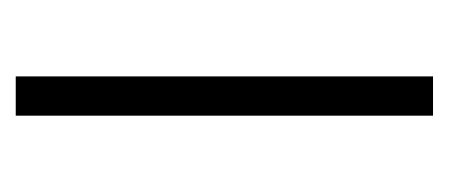

<svg xmlns="http://www.w3.org/2000/svg" viewBox="-183 -387 570 244"><g transform="rotate(90 102.0 -265.0)"><path d="M77.1 -530.3H127V0H77.1Z"/></g></svg>

Font: Pretendard GOV ExtraLight
Style: Regular
Weight: 200
Designer: Base glyphs from Inter by Rasmus Andersson; Hangeul glyphs from Noto Sans CJK(Source Han Sans) by Jang Soo-young and Kan
Foundry: Kil Hyung-jin
Version: Version 1.309